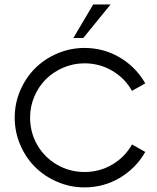

<svg xmlns="http://www.w3.org/2000/svg" viewBox="-20 -813 686 841"><path d="M301.3 -646.5 388.2 -793.5H464.4L344.7 -646.5ZM350.1 7.8Q287.6 7.8 231.2 -16.4Q174.8 -40.5 133.8 -81.3Q92.8 -122.1 68.6 -178.7Q44.4 -235.4 44.4 -297.9Q44.4 -359.9 68.6 -416.5Q92.8 -473.1 133.8 -513.9Q174.8 -554.7 231.4 -578.9Q288.1 -603 350.1 -603Q434.6 -603 505.4 -560.8Q576.2 -518.6 616.2 -447.8L558.1 -415Q527.3 -470.2 471.9 -502.9Q416.5 -535.6 350.1 -535.6Q301.3 -535.6 257.3 -516.8Q213.4 -498 181.4 -466.3Q149.4 -434.6 130.6 -390.6Q111.8 -346.7 111.8 -297.9Q111.8 -232.4 143.6 -177.7Q175.3 -123 230.2 -91.3Q285.2 -59.6 350.1 -59.6Q416.5 -59.6 471.9 -92.3Q527.3 -125 558.1 -180.2L616.2 -147.5Q576.2 -76.7 505.4 -34.4Q434.6 7.8 350.1 7.8Z"/></svg>

Font: Now
Style: Regular
Weight: 400
Designer: Alfredo Marco Pradil
Foundry: Alfredo Marco Pradil
Version: Version 1.200;hotconv 1.0.109;makeotfexe 2.5.65596